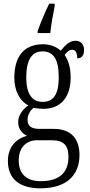

<svg xmlns="http://www.w3.org/2000/svg" viewBox="-20 -786 490 1046"><path d="M185 -616V-606H254C259 -654 269 -709 278 -753V-766H248C228 -725 199 -658 185 -616ZM200 240C342 240 413 169 413 58C413 -25 372 -84 272 -84H193C155 -84 130 -97 130 -132C130 -164 147 -185 163 -199C174 -196 201 -193 215 -193C316 -193 365 -262 365 -364C365 -423 350 -460 332 -487C346 -505 359 -515 374 -515C391 -515 401 -498 401 -468C428 -468 438 -488 438 -514C438 -541 423 -564 391 -564C355 -564 330 -533 311 -510C289 -529 256 -545 215 -545C112 -545 58 -480 58 -362C58 -293 87 -236 134 -212C105 -190 79 -160 79 -121C79 -80 103 -58 127 -46C74 -33 23 10 23 91C23 183 80 240 200 240ZM212 -231C153 -231 123 -277 123 -364C123 -460 154 -506 211 -506C272 -506 300 -463 300 -365C300 -274 273 -231 212 -231ZM202 201C115 201 82 152 82 88C82 12 129 -22 181 -22H262C326 -22 353 5 353 69C353 147 311 201 202 201Z"/></svg>

Font: Noto Serif Armenian Condensed Light
Style: Regular
Weight: 300
Width: 3
Designer: Monotype Design Team
Foundry: Monotype Imaging Inc.
Version: Version 2.008